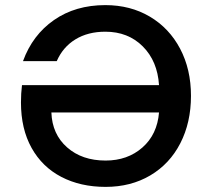

<svg xmlns="http://www.w3.org/2000/svg" viewBox="-20 -724 824 751"><path d="M727 -349Q727 -245 685.5 -164Q644 -83 568 -38Q492 7 393 7Q295 7 220 -32Q145 -71 103.5 -145.5Q62 -220 62 -323Q62 -359 66 -391H602Q596 -485 538.5 -542.5Q481 -600 392 -600Q324 -600 275 -570Q226 -540 202 -485H70Q107 -587 191 -645.5Q275 -704 392 -704Q490 -704 566 -659Q642 -614 684.5 -533.5Q727 -453 727 -349ZM602 -284H181Q184 -199 242.5 -147.5Q301 -96 393 -96Q479 -96 537 -147Q595 -198 602 -284Z"/></svg>

Font: Poppins-Tabular Medium
Style: Regular
Weight: 500
Designer: Ninad Kale (Devanagari), Jonny Pinhorn (Latin)
Foundry: Indian Type Foundry
Version: Version 4.004